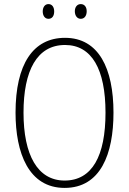

<svg xmlns="http://www.w3.org/2000/svg" viewBox="-20 -909 631 939"><path d="M189 -853C189 -833 199 -817 217 -817C235 -817 245 -831 245 -853C245 -874 235 -889 217 -889C199 -889 189 -873 189 -853ZM346 -854C346 -833 357 -817 375 -817C393 -817 404 -832 404 -854C404 -875 393 -889 375 -889C357 -889 346 -874 346 -854ZM535 -358C535 -574 463 -724 298 -724C141 -724 56 -594 56 -358C56 -161 120 10 296 10C472 10 535 -156 535 -358ZM95 -358C95 -564 161 -689 298 -689C429 -689 496 -570 496 -358C496 -147 431 -26 296 -26C164 -26 95 -151 95 -358Z"/></svg>

Font: Noto Sans Tamil Condensed ExtraLight
Style: Regular
Weight: 200
Width: 3
Designer: Jelle Bosma - Monotype Design Team
Foundry: Monotype Imaging Inc.
Version: Version 2.004